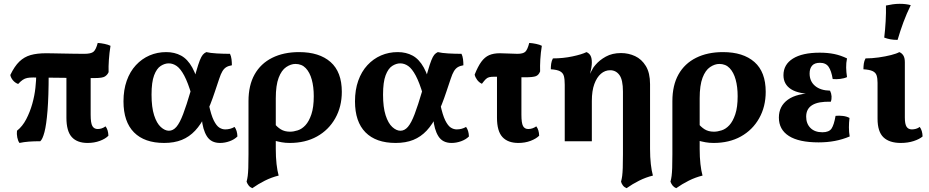

<svg xmlns="http://www.w3.org/2000/svg" viewBox="-20 -740 4868 1006"><path d="M75 -300Q59 -306 48 -319Q37 -332 34 -347Q56 -393 81.5 -417.5Q107 -442 140.5 -451.5Q174 -461 222 -461Q234 -461 257.5 -460.5Q281 -460 310 -459.5Q339 -459 368 -458.5Q397 -458 422 -458Q457 -458 470 -469Q483 -480 492 -515Q509 -514 528 -510Q547 -506 559 -500Q553 -463 550.5 -426.5Q548 -390 549 -362Q543 -348 530 -339.5Q517 -331 477 -331Q378 -331 294 -332.5Q210 -334 153 -334Q135 -334 122.5 -331.5Q110 -329 99 -321.5Q88 -314 75 -300ZM82 9Q74 -2 70.5 -20Q67 -38 69 -55Q98 -78 117.5 -115.5Q137 -153 149 -195.5Q161 -238 165.5 -279.5Q170 -321 170 -353L235 -352Q235 -235 229 -160.5Q223 -86 213 -48Q203 -10 191 0Q158 0 131.5 2Q105 4 82 9ZM439 9Q384 9 356 -22Q328 -53 328 -123V-356H455V-139Q455 -95 464 -79.5Q473 -64 492 -64Q514 -64 533 -78Q547 -60 548 -29Q533 -13 503.5 -2Q474 9 439 9Z M840 9Q737 9 682 -46.5Q627 -102 627 -209Q627 -269 644 -317Q661 -365 692 -398.5Q723 -432 763.5 -449.5Q804 -467 851 -467Q895 -467 929 -448.5Q963 -430 987.5 -386Q1012 -342 1029 -264L984 -242Q965 -307 945.5 -343.5Q926 -380 906 -394Q886 -408 864 -408Q843 -408 822 -394.5Q801 -381 787.5 -345.5Q774 -310 774 -244Q774 -178 787.5 -136Q801 -94 822.5 -74.5Q844 -55 865 -55Q887 -55 904.5 -75.5Q922 -96 939.5 -142Q957 -188 979 -263Q997 -327 1008 -365.5Q1019 -404 1027 -424Q1035 -444 1042.5 -453Q1050 -462 1061 -467Q1081 -462 1116 -460Q1151 -458 1185 -458Q1191 -446 1193 -430Q1195 -414 1195 -398Q1177 -395 1165.5 -388Q1154 -381 1145.5 -367Q1137 -353 1128.5 -327Q1120 -301 1106 -260Q1083 -190 1058 -139Q1033 -88 1002.5 -55.5Q972 -23 932.5 -7Q893 9 840 9ZM1133 9Q1086 9 1064 -26Q1042 -61 1037 -120L1074 -194Q1086 -137 1100 -109Q1114 -81 1129 -71.5Q1144 -62 1160 -62Q1187 -62 1209 -75Q1223 -56 1224 -25Q1208 -9 1183 0Q1158 9 1133 9Z M1547 -467Q1653 -467 1712 -415Q1771 -363 1771 -259Q1771 -181 1736.5 -120Q1702 -59 1641 -25Q1580 9 1498 9Q1475 9 1456 5.5Q1437 2 1414 -4V-97Q1431 -75 1451 -62.5Q1471 -50 1500 -50Q1518 -50 1540 -57Q1562 -64 1580.5 -84Q1599 -104 1611.5 -141Q1624 -178 1624 -236Q1624 -285 1613.5 -323Q1603 -361 1582 -383Q1561 -405 1528 -405Q1504 -405 1479.5 -388.5Q1455 -372 1440 -332.5Q1425 -293 1425 -225V40Q1425 84 1429 119.5Q1433 155 1440 180Q1403 189 1368 206.5Q1333 224 1302 246Q1290 241 1283 232Q1276 223 1272 212Q1276 197 1278 181.5Q1280 166 1281 140Q1282 114 1282 69V-210Q1282 -293 1314 -350Q1346 -407 1406 -437Q1466 -467 1547 -467Z M2053 9Q1950 9 1895 -46.5Q1840 -102 1840 -209Q1840 -269 1857 -317Q1874 -365 1905 -398.5Q1936 -432 1976.5 -449.5Q2017 -467 2064 -467Q2108 -467 2142 -448.5Q2176 -430 2200.5 -386Q2225 -342 2242 -264L2197 -242Q2178 -307 2158.5 -343.5Q2139 -380 2119 -394Q2099 -408 2077 -408Q2056 -408 2035 -394.5Q2014 -381 2000.5 -345.5Q1987 -310 1987 -244Q1987 -178 2000.5 -136Q2014 -94 2035.5 -74.5Q2057 -55 2078 -55Q2100 -55 2117.5 -75.5Q2135 -96 2152.5 -142Q2170 -188 2192 -263Q2210 -327 2221 -365.5Q2232 -404 2240 -424Q2248 -444 2255.5 -453Q2263 -462 2274 -467Q2294 -462 2329 -460Q2364 -458 2398 -458Q2404 -446 2406 -430Q2408 -414 2408 -398Q2390 -395 2378.5 -388Q2367 -381 2358.5 -367Q2350 -353 2341.5 -327Q2333 -301 2319 -260Q2296 -190 2271 -139Q2246 -88 2215.5 -55.5Q2185 -23 2145.5 -7Q2106 9 2053 9ZM2346 9Q2299 9 2277 -26Q2255 -61 2250 -120L2287 -194Q2299 -137 2313 -109Q2327 -81 2342 -71.5Q2357 -62 2373 -62Q2400 -62 2422 -75Q2436 -56 2437 -25Q2421 -9 2396 0Q2371 9 2346 9Z M2505 -301Q2490 -308 2480 -321.5Q2470 -335 2467 -349Q2484 -392 2502 -416.5Q2520 -441 2543 -451Q2566 -461 2599 -461Q2622 -461 2646.5 -459.5Q2671 -458 2691 -458Q2721 -458 2732.5 -469Q2744 -480 2753 -515Q2770 -514 2789 -510Q2808 -506 2819 -500Q2813 -464 2811 -428.5Q2809 -393 2810 -366Q2803 -347 2788 -341Q2773 -335 2730 -335Q2706 -335 2676 -336Q2646 -337 2618.5 -337.5Q2591 -338 2570 -338Q2553 -338 2543 -335.5Q2533 -333 2525 -325Q2517 -317 2505 -301ZM2696 9Q2641 9 2612.5 -22Q2584 -53 2584 -123V-356H2712V-139Q2712 -95 2720.5 -79.5Q2729 -64 2748 -64Q2770 -64 2790 -78Q2804 -60 2805 -29Q2789 -13 2760 -2Q2731 9 2696 9Z M3263 246Q3251 241 3244 232Q3237 223 3234 212Q3238 197 3240 181.5Q3242 166 3243 140Q3244 114 3244 69V-260Q3244 -322 3225.5 -347Q3207 -372 3177 -372Q3150 -372 3128.5 -353.5Q3107 -335 3094 -299.5Q3081 -264 3081 -211V0H2939V-296Q2939 -325 2934.5 -341.5Q2930 -358 2914.5 -366.5Q2899 -375 2866 -377Q2866 -392 2868 -406.5Q2870 -421 2877 -434Q2930 -434 2979.5 -444.5Q3029 -455 3053 -467Q3067 -461 3074 -448.5Q3081 -436 3081 -412Q3081 -401 3078.5 -385.5Q3076 -370 3071 -353Q3077 -363 3083 -375.5Q3089 -388 3100 -400Q3121 -425 3154.5 -443.5Q3188 -462 3234 -462Q3273 -462 3307.5 -446Q3342 -430 3364 -394Q3386 -358 3386 -299V40Q3386 84 3390 119.5Q3394 155 3401 180Q3364 189 3329 206.5Q3294 224 3263 246Z M3768 -467Q3874 -467 3933 -415Q3992 -363 3992 -259Q3992 -181 3957.5 -120Q3923 -59 3862 -25Q3801 9 3719 9Q3696 9 3677 5.5Q3658 2 3635 -4V-97Q3652 -75 3672 -62.5Q3692 -50 3721 -50Q3739 -50 3761 -57Q3783 -64 3801.5 -84Q3820 -104 3832.5 -141Q3845 -178 3845 -236Q3845 -285 3834.5 -323Q3824 -361 3803 -383Q3782 -405 3749 -405Q3725 -405 3700.5 -388.5Q3676 -372 3661 -332.5Q3646 -293 3646 -225V40Q3646 84 3650 119.5Q3654 155 3661 180Q3624 189 3589 206.5Q3554 224 3523 246Q3511 241 3504 232Q3497 223 3493 212Q3497 197 3499 181.5Q3501 166 3502 140Q3503 114 3503 69V-210Q3503 -293 3535 -350Q3567 -407 3627 -437Q3687 -467 3768 -467Z M4269 6Q4166 6 4113.5 -27.5Q4061 -61 4061 -124Q4061 -184 4108.5 -218Q4156 -252 4249 -252V-247Q4165 -247 4125 -272.5Q4085 -298 4085 -346Q4085 -402 4134.5 -433Q4184 -464 4275 -464Q4317 -464 4351 -457Q4385 -450 4418 -434Q4413 -410 4413.5 -386Q4414 -362 4418 -336Q4403 -329 4382 -326.5Q4361 -324 4343 -326Q4336 -369 4321.5 -390Q4307 -411 4276 -411Q4248 -411 4235 -396Q4222 -381 4222 -355Q4222 -314 4250.5 -290Q4279 -266 4329 -265Q4336 -251 4337 -235.5Q4338 -220 4333 -207Q4268 -209 4236 -189.5Q4204 -170 4204 -129Q4204 -92 4226.5 -69.5Q4249 -47 4289 -47Q4324 -47 4337 -66.5Q4350 -86 4358 -133Q4376 -135 4396.5 -132.5Q4417 -130 4431 -122Q4428 -97 4428 -72.5Q4428 -48 4432 -25Q4394 -9 4354 -1.5Q4314 6 4269 6Z M4700 9Q4640 9 4609 -20.5Q4578 -50 4578 -118V-306Q4578 -330 4573 -345Q4568 -360 4552 -367.5Q4536 -375 4504 -377Q4504 -392 4506 -406.5Q4508 -421 4515 -434Q4548 -434 4583.5 -439Q4619 -444 4648.5 -451.5Q4678 -459 4692 -467Q4705 -462 4713 -449.5Q4721 -437 4721 -414V-124Q4721 -90 4730 -76Q4739 -62 4758 -62Q4768 -62 4779 -65Q4790 -68 4799 -75Q4813 -56 4814 -25Q4798 -11 4767.5 -1Q4737 9 4700 9ZM4683 -531Q4662 -531 4645.5 -534Q4629 -537 4613 -543Q4618 -584 4620.5 -629Q4623 -674 4622 -711Q4640 -715 4658 -717.5Q4676 -720 4694 -720Q4727 -720 4752 -713Q4730 -668 4713.5 -623.5Q4697 -579 4683 -531Z"/></svg>

Font: Vollkorn
Style: Bold
Weight: 700
Designer: Friedrich Althausen
Foundry: Friedrich Althausen
Version: Version 5.000